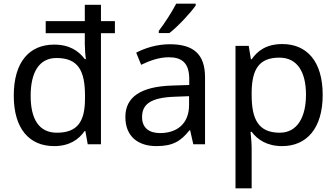

<svg xmlns="http://www.w3.org/2000/svg" viewBox="-20 -786 1833 1046"><path d="M275 10C358 10 409 -26 441 -72H445L458 0H530V-605H606V-671H530V-760H442V-671H229V-605H442V-544C442 -523 445 -481 448 -464H442C409 -508 359 -543 275 -543C143 -543 55 -452 55 -265C55 -83 141 10 275 10ZM290 -63C193 -63 147 -136 147 -264C147 -392 193 -470 288 -470C407 -470 443 -399 443 -265V-248C443 -124 402 -63 290 -63Z M1046 -756V-766H940C917 -721 874 -655 845 -618V-606H903C950 -642 1021 -719 1046 -756ZM905 -545C835 -545 769 -524 722 -499L749 -433C793 -454 844 -474 900 -474C970 -474 1011 -444 1011 -355V-323L920 -320C745 -315 663 -256 663 -149C663 -40 735 10 832 10C922 10 965 -17 1012 -76H1016L1033 0H1097V-365C1097 -490 1035 -545 905 -545ZM931 -259 1010 -262V-214C1010 -110 942 -61 852 -61C794 -61 754 -88 754 -148C754 -216 797 -254 931 -259Z M1518 -546C1431 -546 1383 -509 1351 -463H1347L1335 -536H1263V240H1351V20C1351 -5 1347 -45 1345 -68H1351C1382 -26 1434 10 1517 10C1650 10 1738 -86 1738 -269C1738 -454 1650 -546 1518 -546ZM1502 -472C1601 -472 1647 -392 1647 -270C1647 -150 1601 -63 1504 -63C1387 -63 1351 -137 1351 -269V-286C1353 -411 1393 -472 1502 -472Z"/></svg>

Font: Noto Sans Runic
Style: Regular
Weight: 400
Designer: Monotype Design Team
Foundry: Monotype Imaging Inc.
Version: Version 2.002